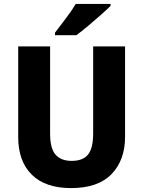

<svg xmlns="http://www.w3.org/2000/svg" viewBox="-20 -951 731 981"><path d="M619 -252Q619 -133 550 -61.5Q481 10 343 10Q212 10 142.5 -58.5Q73 -127 73 -251V-714H236V-269Q236 -192 264 -160.5Q292 -129 346 -129Q404 -129 430 -161.5Q456 -194 456 -270V-714H619ZM545 -921Q527 -903 495.5 -875Q464 -847 430 -818.5Q396 -790 370 -771H261V-784Q286 -817 316.5 -857Q347 -897 367 -931H545Z"/></svg>

Font: Noto Sans Kannada SemiCondensed ExtraBold
Style: Regular
Weight: 800
Width: 4
Designer: Jelle Bosma - Monotype Design Team
Foundry: Monotype Imaging Inc.
Version: Version 2.005; ttfautohint (v1.8.4.7-5d5b)